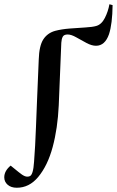

<svg xmlns="http://www.w3.org/2000/svg" viewBox="-89 -653 550 902"><path d="M229 -491Q211 -491 205.5 -480Q200 -469 199 -452L187 -158Q182 -50 158.5 37.5Q135 125 90 179Q48 229 -10 229Q-37 229 -53 215Q-69 201 -69 180Q-69 150 -39 125L-2 155Q16 170 27.5 174.5Q39 179 50 175Q67 170 71 107Q74 69 76 31.5Q78 -6 80 -56Q82 -106 85 -182Q88 -258 93 -373Q95 -438 114.5 -468Q134 -498 170 -508Q200 -516 239 -519Q278 -522 312 -524Q346 -526 363 -531Q388 -538 403.5 -568.5Q419 -599 425 -633L440 -629Q439 -541 423 -492Q404 -438 362 -438Q342 -438 317.5 -451Q293 -464 269.5 -477.5Q246 -491 229 -491Z"/></svg>

Font: Literata 72pt Medium
Style: Italic
Weight: 500
Italic angle: -2°
Designer: Latin by Veronika Burian and Jose Scaglione. Greek by Irene Vlachou. Cyrillic by Vera Evstafieva
Foundry: TypeTogether
Version: Version 3.002